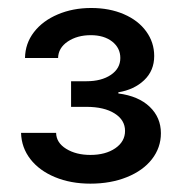

<svg xmlns="http://www.w3.org/2000/svg" viewBox="-20 -803 450 476"><path d="M32.2 -473.6H119.1Q119.6 -449.2 144 -434.1Q168.5 -418.9 204.1 -418.9Q241.7 -418.9 265.9 -435.5Q290 -452.1 290 -478.5Q290 -505.4 264.2 -521.7Q238.3 -538.1 194.3 -538.1H156.2V-601.6H194.3Q231.4 -601.6 254.9 -617.4Q278.3 -633.3 278.3 -659.2Q278.3 -684.1 258.1 -700Q237.8 -715.8 205.1 -715.8Q171.4 -715.8 147.9 -700Q124.5 -684.1 124 -659.2H42Q42.5 -695.3 64.2 -723.4Q85.9 -751.5 123.3 -767.3Q160.6 -783.2 206.1 -783.2Q251.5 -783.2 287.1 -767.8Q322.8 -752.4 342.5 -725.1Q362.3 -697.8 362.3 -664.1Q362.3 -627.9 337.4 -604.2Q312.5 -580.6 273.4 -574.2V-571.3Q323.2 -564.9 351.1 -538.3Q378.9 -511.7 378.9 -472.7Q378.9 -437 356.7 -408.4Q334.5 -379.9 294.4 -363.8Q254.4 -347.7 204.1 -347.7Q155.3 -347.7 116.5 -363.8Q77.6 -379.9 55.4 -408.4Q33.2 -437 32.2 -473.6Z"/></svg>

Font: Pretendard Medium
Style: Regular
Weight: 500
Designer: Base glyphs from Inter by Rasmus Andersson; Hangeul glyphs from Noto Sans CJK(Source Han Sans) by Jang Soo-young and Kan
Foundry: Kil Hyung-jin
Version: Version 1.309